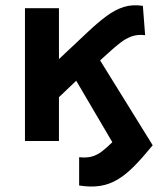

<svg xmlns="http://www.w3.org/2000/svg" viewBox="-20 -531 618 723"><path d="M278 167.5V61Q307 64 326.8 58.2Q346.5 52.5 364 39Q381.5 25.5 403 4.5L267 -227L202 -165V0H74V-500H202V-308.5L310 -410Q348 -446 380.8 -470.2Q413.5 -494.5 446.2 -504.8Q479 -515 518 -509L526.5 -398.5Q498.5 -402 476 -394Q453.5 -386 431.8 -369Q410 -352 384.5 -328.5L357 -303.5L555 16Q517.5 62 485.8 94.2Q454 126.5 423 145Q392 163.5 357.2 169Q322.5 174.5 278 167.5Z"/></svg>

Font: Geologica Cursive Medium
Style: Regular
Weight: 500
Designer: Sindre Bremnes, Frode Helland
Foundry: Monokrom Skriftforlag AS
Version: Version 1.010;gftools[0.9.28]